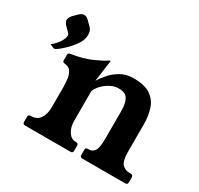

<svg xmlns="http://www.w3.org/2000/svg" viewBox="-130 -751 940 909"><g transform="rotate(30 339.5 -297.0)"><path d="M590 -287V-136Q590 -87 605.5 -70Q621 -53 646 -53H653Q666 -53 666 -40V-13Q666 0 653 0H419Q406 0 406 -13V-40Q406 -53 419 -53H425Q444 -53 455 -70Q466 -87 466 -136V-287Q466 -329 453 -351.5Q440 -374 403 -374Q370 -374 338.5 -350.5Q307 -327 296 -298V-136Q296 -101 311.5 -77Q327 -53 352 -53H354Q367 -53 367 -40V-13Q367 0 354 0H106Q93 0 93 -13V-40Q93 -53 106 -53H108Q140 -53 156 -77Q172 -101 172 -136V-247Q172 -271 169 -293Q166 -315 155.5 -330.5Q145 -346 120 -348Q110 -349 110 -360V-390Q110 -400 122 -401Q186 -411 231 -431Q276 -451 294 -464Q299 -467 301 -467H302Q304 -467 304 -466.5Q304 -466 304 -466Q304 -464 303 -458L288 -350Q300 -370 320.5 -393.5Q341 -417 370.5 -434Q400 -451 440 -451Q504 -451 536 -427Q568 -403 579 -365.5Q590 -328 590 -287ZM137 -557Q150 -544 150 -522Q150 -518 149.5 -513Q149 -508 148 -503Q144 -484 129.5 -463.5Q115 -443 97 -425Q79 -407 64 -395.5Q49 -384 43 -384Q40 -384 36 -386Q32 -388 18 -394Q41 -412 54.5 -433Q68 -454 68 -469Q68 -477 62 -483L37 -508Q26 -521 26 -532Q26 -544 37 -557L62 -582Q76 -594 87 -594Q99 -594 112 -582Z"/></g></svg>

Font: Young Serif
Style: Regular
Weight: 400
Designer: Bastien Sozeau
Foundry: NBR — Bastien Sozeau
Version: Version 3.004; ttfautohint (v1.8.4.7-5d5b);gftools[0.9.33]